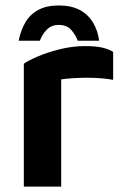

<svg xmlns="http://www.w3.org/2000/svg" viewBox="-20 -689 461 709"><path d="M68 0V-453.6Q81.8 -464 117.5 -479.6Q153.2 -495.2 200.2 -507Q247.2 -518.8 294.4 -518.8Q336 -518.8 360.2 -512.6Q384.4 -506.4 397.8 -497.2V-394.2Q379 -397.8 353.3 -399.9Q327.6 -402 300.4 -401.9Q273.2 -401.8 248.4 -400.2Q223.6 -398.6 206 -395.8V0ZM197.2 -668.8Q151.4 -668.8 121 -652.2Q90.6 -635.6 73.4 -605.9Q56.2 -576.2 49 -538.6H127.4Q134.8 -560.2 151.9 -578.6Q169 -597 197.2 -597Q226.6 -597 242.9 -578.6Q259.2 -560.2 267 -538.6H346Q341.4 -576.2 323.4 -605.9Q305.4 -635.6 274.4 -652.2Q243.4 -668.8 197.2 -668.8Z"/></svg>

Font: Maven Pro VF Beta
Style: Regular
Weight: 400
Designer: Joe Prince
Foundry: Joe Prince
Version: Version 2.002